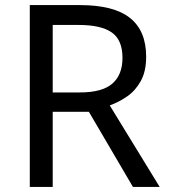

<svg xmlns="http://www.w3.org/2000/svg" viewBox="-20 -734 662 754"><path d="M294 -714Q427 -714 490.5 -663.5Q554 -613 554 -511Q554 -454 533 -416Q512 -378 479.5 -355.5Q447 -333 411 -320L607 0H502L329 -295H187V0H97V-714ZM289 -636H187V-371H294Q381 -371 421 -405.5Q461 -440 461 -507Q461 -577 419 -606.5Q377 -636 289 -636Z"/></svg>

Font: Noto Sans Symbols 2
Style: Regular
Weight: 400
Designer: Monotype Design Team
Foundry: Monotype Imaging Inc.
Version: Version 2.008; ttfautohint (v1.8.4.7-5d5b)